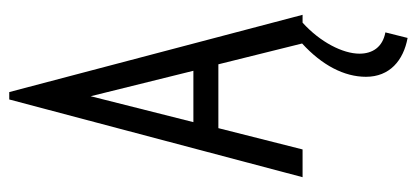

<svg xmlns="http://www.w3.org/2000/svg" viewBox="-263 -411 901 415"><g transform="rotate(-90 187.5 -203.5)"><path d="M325 179C293 173 279 151 279 123C279 87 304 38 346 0H363L196 -634H180L12 0H72L118 -182H256L301 -1C254 42 229 90 229 137C229 188 264 218 313 227ZM187 -458 242 -236H131Z"/></g></svg>

Font: Inconsolata Condensed Thin
Style: Regular
Weight: 100
Width: 3
Monospace: yes
Designer: Raph Levien, Cyreal, Brenton Simpson
Foundry: Raph Levien, Cyreal, Google
Version: Version 3.100